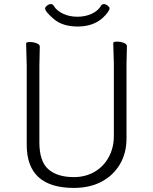

<svg xmlns="http://www.w3.org/2000/svg" viewBox="-20 -908 750 941"><path d="M175 -680 173 -584V-210Q173 -117 217 -78.5Q261 -40 342 -40Q399 -40 443.5 -66Q488 -92 513 -138Q538 -184 538 -242V-595L535 -697Q535 -704 553 -704Q571 -704 586.5 -698Q602 -692 602 -682L600 -594V-230Q600 -157 567.5 -102.5Q535 -48 477.5 -17.5Q420 13 342 13Q111 13 111 -198V-586L108 -695Q108 -702 126 -702Q144 -702 159.5 -696Q175 -690 175 -680ZM475 -880Q480 -888 489 -888Q498 -888 507.5 -880.5Q517 -873 517 -868Q517 -852 482 -819Q435 -778 361 -778Q287 -778 244 -814.5Q201 -851 201 -867Q201 -873 210.5 -880.5Q220 -888 229 -888Q238 -888 243 -880Q257 -856 288.5 -841Q320 -826 359.5 -826Q399 -826 430.5 -841Q462 -856 475 -880Z"/></svg>

Font: ToneOZ-Pinyin-WenKai-Light
Style: Light
Weight: 300
Designer: Fontworks Inc.
Foundry: ToneOZ
Version: Version 0.240331